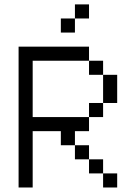

<svg xmlns="http://www.w3.org/2000/svg" viewBox="-20 -832 602 852"><path d="M62.5 0H125V-250H250V-187.5H312.5V-250H375V-312.5H125V-562.5H375V-625H62.5ZM250 -687.5H312.5V-750H250ZM312.5 -125H375V-187.5H312.5ZM312.5 -750H375V-812.5H312.5ZM375 -62.5H437.5V-125H375ZM375 -312.5H437.5V-375H375ZM375 -500H437.5V-562.5H375ZM437.5 0H500V-62.5H437.5ZM437.5 -375H500V-500H437.5Z"/></svg>

Font: ChillMoonMono
Style: Regular
Weight: 400
Designer: Warren2060
Foundry: ChillType
Version: Version 1.000;Glyphs 3.1.1 (3135)